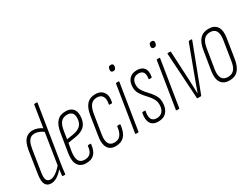

<svg xmlns="http://www.w3.org/2000/svg" viewBox="-58 -1193 2232 1709"><g transform="rotate(-30 1058.0 -338.5)"><path d="M99 6Q59 6 42 -24Q25 -54 35 -122L70 -350Q83 -426 113 -456.5Q143 -487 189 -487Q215 -487 241 -477Q267 -467 289 -450L283 -416Q261 -434 237 -444Q213 -454 191 -454Q169 -454 152.5 -444.5Q136 -435 123.5 -412Q111 -389 104 -346L69 -124Q61 -71 72 -49.5Q83 -28 110 -28Q137 -28 169 -50.5Q201 -73 233 -112L230 -77Q196 -36 163.5 -15Q131 6 99 6ZM220 0Q215 0 215 -6Q217 -28 220.5 -54Q224 -80 226 -96V-99L317 -677Q318 -683 324 -683H346Q352 -683 351 -677L261 -114Q256 -82 252.5 -55Q249 -28 247 -6Q247 0 242 0Z M460 6Q402 6 376.5 -33.5Q351 -73 362 -146L394 -344Q406 -418 438 -452.5Q470 -487 527 -487Q573 -487 598 -462.5Q623 -438 623 -391Q623 -327 590 -290Q557 -253 487 -243L411 -231L396 -146Q388 -86 404.5 -57Q421 -28 462 -28Q502 -28 522 -50Q542 -72 547 -121Q548 -126 553 -126H574Q581 -126 580 -120Q573 -56 544 -25Q515 6 460 6ZM416 -264 481 -274Q537 -283 563 -310.5Q589 -338 589 -388Q589 -454 524 -454Q483 -454 460 -427.5Q437 -401 428 -342Z M765 6Q707 7 682.5 -33.5Q658 -74 670 -146L701 -344Q713 -418 745 -452.5Q777 -487 833 -487Q889 -487 915 -449Q941 -411 926 -348Q925 -342 920 -342H899Q892 -342 893 -348Q904 -398 887.5 -426Q871 -454 831 -454Q790 -454 767.5 -427Q745 -400 735 -340L704 -146Q695 -88 711 -58Q727 -28 768 -28Q809 -28 831 -55Q853 -82 860 -139Q861 -145 866 -145H888Q894 -145 893 -138Q884 -64 853 -29.5Q822 5 765 6Z M972 0Q965 0 966 -6L1041 -475Q1042 -481 1048 -481H1070Q1073 -481 1074.5 -480Q1076 -479 1075 -475L1000 -6Q999 0 994 0ZM1077 -583Q1064 -583 1057.5 -590Q1051 -597 1053 -609L1054 -618Q1056 -631 1063 -637.5Q1070 -644 1083 -644Q1096 -644 1102.5 -637Q1109 -630 1107 -618L1106 -609Q1103 -597 1096 -590Q1089 -583 1077 -583Z M1200 6Q1144 6 1122 -31.5Q1100 -69 1114 -134Q1116 -139 1121 -139H1141Q1144 -139 1146 -138Q1148 -137 1147 -133Q1136 -81 1150 -54Q1164 -27 1203 -27Q1241 -27 1262 -52Q1283 -77 1283 -122Q1283 -148 1273.5 -169Q1264 -190 1244 -215L1198 -267Q1176 -293 1164.5 -317Q1153 -341 1153 -372Q1153 -426 1181 -456.5Q1209 -487 1259 -487Q1310 -487 1333 -457Q1356 -427 1345 -369Q1344 -362 1340 -362H1317Q1312 -362 1313 -369Q1320 -411 1306 -432.5Q1292 -454 1258 -454Q1224 -454 1205.5 -433.5Q1187 -413 1187 -375Q1187 -351 1195 -333Q1203 -315 1223 -290L1270 -237Q1295 -207 1306 -182.5Q1317 -158 1317 -124Q1317 -65 1287 -29.5Q1257 6 1200 6Z M1391 0Q1384 0 1385 -6L1460 -475Q1461 -481 1467 -481H1489Q1492 -481 1493.5 -480Q1495 -479 1494 -475L1419 -6Q1418 0 1413 0ZM1496 -583Q1483 -583 1476.5 -590Q1470 -597 1472 -609L1473 -618Q1475 -631 1482 -637.5Q1489 -644 1502 -644Q1515 -644 1521.5 -637Q1528 -630 1526 -618L1525 -609Q1522 -597 1515 -590Q1508 -583 1496 -583Z M1606 0Q1600 0 1600 -6L1571 -474Q1571 -481 1576 -481H1600Q1606 -481 1606 -474L1621 -176Q1622 -141 1623.5 -107Q1625 -73 1626 -38H1627Q1640 -73 1652 -107.5Q1664 -142 1677 -176L1788 -474Q1791 -481 1796 -481H1820Q1825 -481 1823 -474L1645 -6Q1643 0 1638 0Z M1932 6Q1873 6 1846.5 -33Q1820 -72 1831 -146L1863 -343Q1875 -418 1907.5 -452.5Q1940 -487 1997 -487Q2056 -487 2082.5 -448.5Q2109 -410 2097 -335L2066 -138Q2054 -64 2021.5 -29Q1989 6 1932 6ZM1935 -28Q1976 -28 1999.5 -54.5Q2023 -81 2031 -139L2062 -335Q2071 -395 2053.5 -424.5Q2036 -454 1993 -454Q1952 -454 1929 -427Q1906 -400 1897 -342L1865 -146Q1856 -87 1874 -57.5Q1892 -28 1935 -28Z"/></g></svg>

Font: Sofia Sans Extra Condensed ExtraLight
Style: Italic
Weight: 250
Italic angle: -9°
Version: Version 4.100